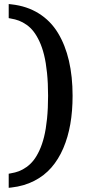

<svg xmlns="http://www.w3.org/2000/svg" viewBox="-20 -750 416 926"><path d="M32.2 -660.6 22 -662.6V-730.5L35.6 -729Q110.4 -720.7 167.2 -685.1Q224.1 -649.4 259.5 -591.1Q294.9 -532.7 312.5 -456.8Q330.1 -380.9 330.1 -288.1Q330.1 -214.4 319.1 -151.4Q308.1 -88.4 285.2 -34.9Q262.2 18.6 227.8 58.1Q193.4 97.7 144.5 122.6Q95.7 147.5 35.6 154.3L22 155.8V87.9L32.2 85.9Q53.2 82.5 71.3 75.7Q89.4 68.8 108.2 55.4Q127 42 141.8 23.2Q156.7 4.4 170.2 -24.7Q183.6 -53.7 192.6 -90.3Q201.7 -127 206.8 -177.2Q211.9 -227.5 211.9 -288.1Q211.9 -348.1 206.8 -398.2Q201.7 -448.2 192.6 -484.9Q183.6 -521.5 170.2 -550.3Q156.7 -579.1 141.8 -598.1Q127 -617.2 108.2 -630.4Q89.4 -643.6 71.3 -650.4Q53.2 -657.2 32.2 -660.6Z"/></svg>

Font: TAML ThiruValluvar
Style: Bold
Weight: 400
Version: Version 0.271; dev 7ad24fM